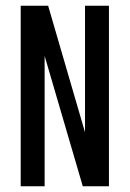

<svg xmlns="http://www.w3.org/2000/svg" viewBox="-20 -646 450 666"><path d="M274.9 -626H357.9V0H267.1L134.8 -452.1V0H51.8V-626H147L274.9 -187Z"/></svg>

Font: Teko
Style: Regular
Weight: 400
Designer: Manushi Parikh, Jonny Pinhorn
Foundry: Indian Type Foundry
Version: Version 2.000;PS 1.0;hotconv 1.0.79;makeotf.lib2.5.61930